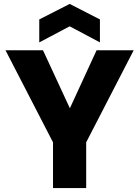

<svg xmlns="http://www.w3.org/2000/svg" viewBox="-20 -958 709 978"><path d="M8 -702H199L369 -335H303L472 -702H661L419 -233V0H250V-233ZM489 -742 335 -824 180 -742V-859L335 -938L489 -859Z"/></svg>

Font: Parkinsans
Style: Bold
Weight: 700
Designer: Red Stone, Indian Type Foundry
Foundry: Indian Type Foundry
Version: Version 1.000